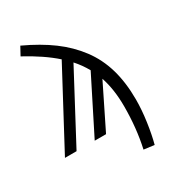

<svg xmlns="http://www.w3.org/2000/svg" viewBox="-225 -870 1083 1203"><g transform="rotate(-30 316.5 -269.0)"><path d="M115.2 -749Q231.9 -694.8 315.4 -633.1Q398.9 -571.3 458 -492.7Q517.1 -414.1 545.7 -315.7Q574.2 -217.3 574.2 -95.2Q574.2 -21 562.3 63.2Q550.3 147.5 533.2 210.9L458 201.2Q488.8 63 488.8 -95.2Q488.8 -216.8 457 -312L303.2 0H221.2L419.9 -395Q391.1 -446.8 351.1 -491.2L89.8 0H5.9L296.9 -544.9Q212.9 -619.6 83 -689.9Z"/></g></svg>

Font: Fira Sans Book
Style: Regular
Weight: 350
Designer: Carrois Corporate & Edenspiekermann AG
Foundry: Carrois Corporate GbR & Edenspiekermann AG
Version: Version 4.203;PS 004.203;hotconv 1.0.88;makeotf.lib2.5.64775